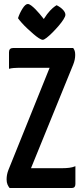

<svg xmlns="http://www.w3.org/2000/svg" viewBox="-20 -940 416 960"><path d="M28 0Q22 -7 17.5 -17.5Q13 -28 13 -43Q13 -54 15 -65.5Q17 -77 22 -90L228 -601H72Q62 -601 49 -600Q36 -599 25 -596V-679Q25 -700 46 -700H346Q351 -693 353.5 -685.5Q356 -678 356 -665Q356 -642 346 -617L135 -99H290Q309 -99 326 -101Q343 -103 357 -109V-20Q357 -11 353 -5.5Q349 0 337 0ZM194 -741Q187 -741 174.5 -749Q162 -757 147 -770Q132 -783 116.5 -797.5Q101 -812 89 -825.5Q77 -839 70 -849Q78 -874 92.5 -897Q107 -920 119 -920Q126 -920 136 -912.5Q146 -905 157 -894Q168 -883 177.5 -871.5Q187 -860 193 -852.5Q199 -845 199 -845Q216 -872 230.5 -887Q245 -902 254 -908Q263 -914 263 -914Q283 -904 295 -891Q307 -878 307 -866Q307 -858 297.5 -843Q288 -828 273 -810.5Q258 -793 242 -777Q226 -761 213 -751Q200 -741 194 -741Z"/></svg>

Font: Yanone Kaffeesatz ExtraLight
Style: Regular
Weight: 200
Designer: Yanone (Cyrillic: Daniel Pouzeot, Huerta Tipografica, and Cyreal)
Foundry: Yanone
Version: Version 2.003